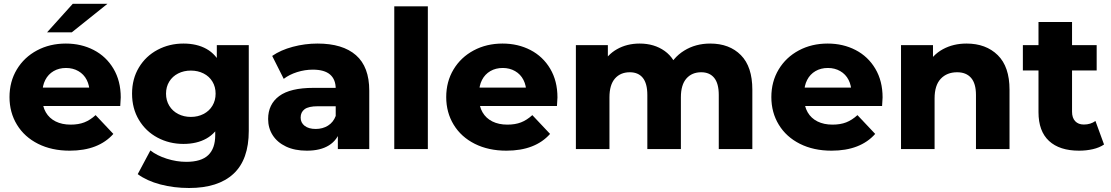

<svg xmlns="http://www.w3.org/2000/svg" viewBox="-20 -775 5773 998"><path d="M29.4 -270.4Q29.4 -350.7 67.5 -414.1Q105.6 -477.4 172.3 -513Q239 -548.6 322.1 -548.6Q402.4 -548.6 467.4 -514.9Q532.3 -481.2 569.9 -417.7Q607.6 -354.1 607.6 -268.7Q607.1 -258.3 605 -224.1H172V-319.8H512.6L445.8 -292.1Q445.8 -330.2 430.8 -359.7Q415.8 -389.1 387.4 -405.4Q359.1 -421.7 323.2 -421.7Q286.8 -421.7 258.7 -405.4Q230.7 -389.1 215.4 -359.4Q200.2 -329.8 200.2 -290.8V-263.9Q200.2 -222.2 218.2 -191.2Q236.2 -160.2 269.3 -143.7Q302.4 -127.2 347.4 -127.2Q387.9 -127.2 418.2 -138.9Q448.4 -150.6 477 -176.6L569.2 -78.9Q531 -35.8 474.2 -13.8Q417.4 8.2 342.2 8.2Q249 8.2 178 -27.4Q107 -63 68.2 -126.7Q29.4 -190.3 29.4 -270.4ZM358.4 -755.4H538.8L353.3 -607H224.7Z M695.9 130.2 761.7 6.9Q795.4 33.6 846.7 49.9Q897.9 66.2 948.2 66.2Q1026 66.2 1062.3 31.4Q1098.7 -3.3 1098.7 -72.2V-143.6L1108.7 -288.2L1107 -433.3V-540.3H1273.1V-94.8Q1273.1 54.7 1193.5 128.5Q1113.9 202.2 962.8 202.2Q883.4 202.2 813.3 183.6Q743.2 165 695.9 130.2ZM666.4 -288.2Q666.4 -365.3 702.2 -424.5Q737.9 -483.7 799.1 -516.1Q860.3 -548.6 933.4 -548.6Q1003.6 -548.6 1053.5 -520.6Q1103.4 -492.6 1130.3 -434.5Q1157.2 -376.4 1157.2 -288.2Q1157.2 -200 1130.3 -141.7Q1103.4 -83.4 1053.5 -55.2Q1003.6 -26.9 933.4 -26.9Q860.3 -26.9 799.2 -59.4Q738 -91.9 702.2 -151.5Q666.4 -211.1 666.4 -288.2ZM1100.7 -288.2Q1100.7 -323.5 1084.2 -350.8Q1067.8 -378.1 1038.2 -393.1Q1008.6 -408.1 972 -408.1Q935.4 -408.1 905.9 -393.1Q876.4 -378.1 859.7 -350.8Q843 -323.5 843 -288.2Q843 -252.9 859.8 -225.3Q876.6 -197.7 906.1 -182.5Q935.7 -167.3 972.1 -167.3Q1008.6 -167.3 1038.1 -182.6Q1067.6 -197.8 1084.1 -225.4Q1100.7 -253.1 1100.7 -288.2Z M1736.1 -102.8 1725 -127V-313.7Q1725 -362.2 1695.6 -387.6Q1666.1 -413 1605.9 -413Q1564.9 -413 1524.2 -400.2Q1483.6 -387.3 1454.8 -365.1L1394.8 -484.3Q1439.1 -515.1 1502.1 -531.8Q1565 -548.6 1630.6 -548.6Q1761.2 -548.6 1830.3 -488.1Q1899.4 -427.6 1899.4 -303.8V0H1736.1ZM1373.7 -156.4Q1373.7 -233 1431.2 -275.7Q1488.8 -318.3 1609.4 -318.3H1744.3V-222.7H1631.7Q1584.2 -222.7 1563.4 -207.4Q1542.7 -192.1 1542.7 -163.8Q1542.7 -137.2 1563.6 -120.9Q1584.6 -104.7 1621.1 -104.7Q1657.1 -104.7 1684.8 -121.9Q1712.4 -139.1 1725 -172.2L1750 -101.2Q1734.3 -47.3 1690.1 -19.6Q1645.9 8.2 1574.9 8.2Q1512.1 8.2 1466.8 -13.2Q1421.6 -34.6 1397.6 -71.9Q1373.7 -109.3 1373.7 -156.4Z M2029.4 -742H2203.9V0H2029.4Z M2299.4 -270.4Q2299.4 -350.7 2337.5 -414.1Q2375.6 -477.4 2442.3 -513Q2509 -548.6 2592.1 -548.6Q2672.4 -548.6 2737.4 -514.9Q2802.3 -481.2 2839.9 -417.7Q2877.6 -354.1 2877.6 -268.7Q2877.1 -258.3 2875 -224.1H2442V-319.8H2782.6L2715.8 -292.1Q2715.8 -330.2 2700.8 -359.7Q2685.8 -389.1 2657.4 -405.4Q2629.1 -421.7 2593.2 -421.7Q2556.8 -421.7 2528.7 -405.4Q2500.7 -389.1 2485.4 -359.4Q2470.2 -329.8 2470.2 -290.8V-263.9Q2470.2 -222.2 2488.2 -191.2Q2506.2 -160.2 2539.3 -143.7Q2572.4 -127.2 2617.4 -127.2Q2657.9 -127.2 2688.2 -138.9Q2718.4 -150.6 2747 -176.6L2839.2 -78.9Q2801 -35.8 2744.2 -13.8Q2687.4 8.2 2612.2 8.2Q2519 8.2 2448 -27.4Q2377 -63 2338.2 -126.7Q2299.4 -190.3 2299.4 -270.4Z M2973.4 -540.3H3139.6V-390.9L3107.1 -434Q3135.3 -490.1 3187.1 -519.3Q3238.9 -548.6 3304.8 -548.6Q3380.7 -548.6 3434.9 -510Q3489.1 -471.4 3507.7 -395.7L3448.9 -409.8Q3476.7 -474.8 3536 -511.7Q3595.3 -548.6 3671.7 -548.6Q3771.6 -548.6 3831.1 -488.4Q3890.6 -428.3 3890.6 -308.9V0H3716.1V-281.4Q3716.1 -341.1 3692.3 -370.3Q3668.6 -399.4 3624.9 -399.4Q3576.4 -399.4 3547.8 -366.8Q3519.2 -334.1 3519.2 -269.2V0H3344.8V-281.4Q3344.8 -341.1 3321.3 -370.3Q3297.8 -399.4 3253.6 -399.4Q3205.1 -399.4 3176.5 -366.8Q3147.9 -334.1 3147.9 -269.2V0H2973.4Z M3989.4 -270.4Q3989.4 -350.7 4027.5 -414.1Q4065.6 -477.4 4132.3 -513Q4199 -548.6 4282.1 -548.6Q4362.4 -548.6 4427.4 -514.9Q4492.3 -481.2 4529.9 -417.7Q4567.6 -354.1 4567.6 -268.7Q4567.1 -258.3 4565 -224.1H4132V-319.8H4472.6L4405.8 -292.1Q4405.8 -330.2 4390.8 -359.7Q4375.8 -389.1 4347.4 -405.4Q4319.1 -421.7 4283.2 -421.7Q4246.8 -421.7 4218.7 -405.4Q4190.7 -389.1 4175.4 -359.4Q4160.2 -329.8 4160.2 -290.8V-263.9Q4160.2 -222.2 4178.2 -191.2Q4196.2 -160.2 4229.3 -143.7Q4262.4 -127.2 4307.4 -127.2Q4347.9 -127.2 4378.2 -138.9Q4408.4 -150.6 4437 -176.6L4529.2 -78.9Q4491 -35.8 4434.2 -13.8Q4377.4 8.2 4302.2 8.2Q4209 8.2 4138 -27.4Q4067 -63 4028.2 -126.7Q3989.4 -190.3 3989.4 -270.4Z M4663.4 -540.3H4829.6V-388.3L4797.7 -433.4Q4826.9 -489.6 4880.9 -519.1Q4935 -548.6 5003.9 -548.6Q5104.9 -548.6 5166.2 -488.4Q5227.4 -428.3 5227.4 -308.9V0H5053V-281.4Q5053 -341.1 5027.5 -370.3Q5002 -399.4 4955.3 -399.4Q4901.8 -399.4 4869.8 -365.4Q4837.9 -331.3 4837.9 -263.7V0H4663.4Z M5378 -192V-660.7H5552.4V-194.4Q5552.4 -162.3 5568.8 -145Q5585.1 -127.7 5613.7 -127.7Q5648.9 -127.7 5674 -146.2L5718.7 -23.9Q5695 -7.6 5660.9 0.3Q5626.9 8.2 5589 8.2Q5487.3 8.2 5432.7 -42.4Q5378 -93 5378 -192ZM5296.8 -540.3H5680.4V-408.7H5296.8Z"/></svg>

Font: iiserrat Thin
Style: Regular
Weight: 100
Designer: Akira Ohta
Foundry: Akira Ohta
Version: Version 1.200;Glyphs 3.3.1 (3343)